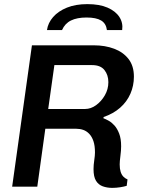

<svg xmlns="http://www.w3.org/2000/svg" viewBox="-20 -906 708 932"><path d="M525 6Q500 6 479 -1.5Q458 -9 446 -28.5Q434 -48 434 -85Q434 -105 437.5 -128Q441 -151 441 -166Q441 -199 433.5 -221Q426 -243 413 -256.5Q400 -270 384 -275.5Q368 -281 350 -281H200L161 0H39L135 -686H436Q490 -686 534 -669.5Q578 -653 604 -619.5Q630 -586 630 -534Q630 -490 613 -451Q596 -412 563 -383Q530 -354 483 -338L482 -332Q493 -328 507.5 -320Q522 -312 535.5 -297Q549 -282 558.5 -257.5Q568 -233 568 -196Q568 -176 564.5 -149Q561 -122 561 -108Q561 -87 565.5 -72.5Q570 -58 578.5 -49Q587 -40 599 -35L595 -4Q582 0 563 3Q544 6 525 6ZM214 -377H393Q421 -377 446.5 -395.5Q472 -414 489 -443.5Q506 -473 506 -507Q506 -542 487 -566Q468 -590 427 -590H244ZM208 -760Q213 -795 238 -823.5Q263 -852 305 -869Q347 -886 404 -886Q463 -886 502 -869Q541 -852 559.5 -823.5Q578 -795 573 -760H499Q495 -792 471 -806.5Q447 -821 400 -821Q354 -821 324.5 -806.5Q295 -792 281 -760Z"/></svg>

Font: Chivo Medium
Style: Italic
Weight: 500
Italic angle: -8.05°
Designer: Hector Gatti
Foundry: Omnibus-Type
Version: Version 2.002